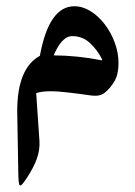

<svg xmlns="http://www.w3.org/2000/svg" viewBox="-20 -308 427 608"><path d="M150 -132.7Q153.3 -141.2 161.2 -155.7Q169.1 -170.2 181.3 -181.9Q193.6 -193.6 208.7 -193.6Q241.7 -193.6 265.3 -171.4Q289 -149.2 303.6 -119.5Q304.7 -116.2 301.8 -117Q227.4 -132 150 -132.7ZM312.1 -14.7Q329.7 -29 342.5 -50.8Q355.3 -72.6 355.3 -107.8Q355.3 -140.4 343.6 -172.5Q331.9 -204.6 311.9 -230.8Q291.9 -257.1 266.8 -272.6Q241.7 -288.2 215.3 -288.2Q134.9 -288.2 106.3 -131.3Q70.4 -111.5 52.4 -67.7Q34.5 -23.8 34.5 44L38.1 246.8Q38.5 267.3 40.5 274.8Q42.5 282.4 48.2 277.4Q53.9 272.5 64.9 255.6Q86.2 223.3 96.4 195.3Q106.7 167.2 104.9 138.2L94.6 -13.2Q103.4 -16.1 115 -17.6Q126.5 -19.1 142.6 -19.1Q161 -19.1 194.9 -15.2Q228.8 -11.4 264.4 -6.2Q273.2 -4.8 282.4 -4.8Q300.3 -4.8 312.1 -14.7Z"/></svg>

Font: Parastoo
Style: Regular
Weight: 400
Foundry: Saber Rastikerdar (saber.rastikerdar@gmail.com)
Version: Version 3.000